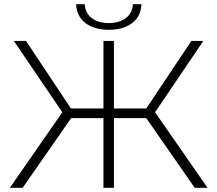

<svg xmlns="http://www.w3.org/2000/svg" viewBox="-20 -895 1036 915"><path d="M908 0H969L719 -360L949 -700H892L677 -378H523V-700H473V-378H318L104 -700H46L277 -360L27 0H88L319 -332H473V0H523V-332H677ZM499 -753C590 -753 652 -798 654 -875H613C611 -819 565 -785 499 -785C432 -785 386 -819 384 -875H343C345 -798 407 -753 499 -753Z"/></svg>

Font: Chess Sans Light
Style: Regular
Weight: 300
Designer: Wolf Bōese
Foundry: Wolf Bōese
Version: Version 7.223;Glyphs 3.3 (3306)